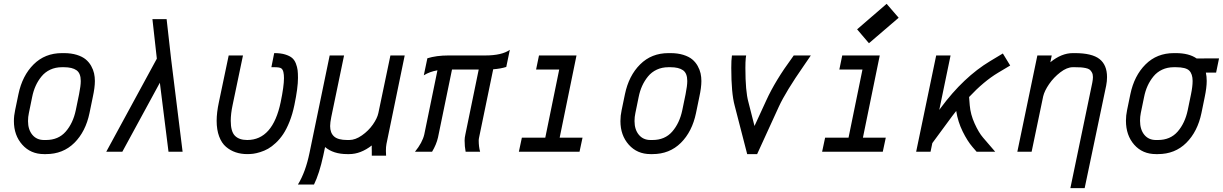

<svg xmlns="http://www.w3.org/2000/svg" viewBox="-20 -788 6350 997"><path d="M208.5 12.2Q139.2 12.2 95.7 -36.6Q52.2 -85.4 52.2 -159.2Q52.2 -187.5 58.6 -216.3L75.7 -298.8Q95.7 -395 154.5 -453.6Q213.4 -512.2 301.8 -512.2H312Q349.6 -512.2 378.7 -503.2Q407.7 -494.1 425 -479.7Q442.4 -465.3 453.4 -445.6Q464.4 -425.8 468.5 -407Q472.7 -388.2 472.7 -367.2Q472.7 -333.5 461.9 -284.2L444.8 -201.2Q424.8 -104.5 366 -46.1Q307.1 12.2 218.8 12.2ZM399.4 -367.2Q399.4 -407.7 377.2 -423.3Q355 -439 312 -439H301.8Q268.1 -439 241 -426.3Q213.9 -413.6 195.6 -391.1Q177.2 -368.7 165.3 -342.3Q153.3 -315.9 147 -284.2L129.9 -200.7Q125.5 -181.2 125.5 -159.2Q125.5 -115.2 147.9 -88.1Q170.4 -61 208.5 -61H218.8Q283.2 -61 321.3 -104.7Q359.4 -148.4 373.5 -215.8L390.6 -298.8Q399.4 -342.8 399.4 -367.2Z M531.7 0 794.4 -483.4 771.5 -688.5H845.2L868.7 -480L928.2 0H855L810.1 -358.4L615.2 0Z M1405.8 -512.2Q1438 -512.2 1460.9 -505.1Q1483.9 -498 1496.6 -487.3Q1509.3 -476.6 1516.4 -458.3Q1523.4 -439.9 1525.4 -423.6Q1527.3 -407.2 1527.3 -383.3Q1527.3 -332 1508.8 -243.2Q1499 -195.3 1483.4 -156.2Q1467.8 -117.2 1450.4 -91.3Q1433.1 -65.4 1412.1 -45.9Q1391.1 -26.4 1372.1 -15.6Q1353 -4.9 1331.8 1.7Q1310.5 8.3 1295.2 10.3Q1279.8 12.2 1263.7 12.2Q1231.4 12.2 1203.9 2.9Q1176.3 -6.3 1153.6 -25.6Q1130.9 -44.9 1117.9 -79.6Q1105 -114.3 1105 -160.6Q1105 -203.6 1116.7 -257.8L1167.5 -500H1241.7L1188 -243.2Q1178.2 -197.3 1178.2 -160.6Q1178.2 -105 1200 -83Q1221.7 -61 1263.7 -61Q1396.5 -61 1437.5 -257.8Q1454.6 -340.3 1454.6 -382.3Q1454.6 -400.4 1451.7 -413.1Q1448.7 -427.2 1440.4 -433.1Q1432.1 -439 1405.8 -439H1389.2L1403.8 -512.2Z M1910.6 -32.7Q1852.5 12.2 1793.5 12.2H1783.2Q1710.9 12.2 1668 -24.4L1658.7 19.5Q1638.2 113.8 1610.4 170.4H1526.9Q1566.9 105.5 1587.4 4.9L1691.9 -500H1766.6L1700.2 -180.2Q1694.3 -150.9 1694.3 -133.3Q1694.3 -98.1 1714.6 -79.6Q1734.9 -61 1783.2 -61H1793.5Q1825.2 -61 1859.4 -85Q1893.6 -108.9 1916.3 -141.4Q1939 -173.8 1944.8 -201.2L2007.3 -500H2081.5L1986.8 -40.5Q1983.9 -26.4 1983.9 -3.9Q1983.9 10.7 1984.9 20.5H1910.6V-3.9Q1910.6 -5.9 1910.4 -11.2Q1910.2 -16.6 1910.2 -22Q1910.2 -27.3 1910.6 -32.7Z M2199.2 -485.4Q2246.1 -500 2308.6 -500H2499.5Q2585.9 -500 2627.4 -529.3L2608.9 -440.4Q2580.1 -431.2 2541 -428.2L2467.8 -74.2Q2465.8 -65.4 2465.8 -58.6Q2465.8 -25.9 2473.1 0H2397.9Q2392.6 -27.3 2392.6 -58.6Q2392.6 -72.8 2396.5 -89.8L2465.8 -426.8H2327.1L2254.4 -74.2Q2246.1 -37.6 2223.6 0H2134.8Q2173.3 -47.4 2183.1 -89.8L2251.5 -422.9Q2211.4 -416 2180.7 -397Z M2989.3 0H2674.3L2689.9 -73.2H2811.5L2883.8 -426.8H2763.7L2778.8 -500H2973.6L2886.2 -73.2H3004.9Z M3357.9 12.2Q3288.6 12.2 3245.1 -36.6Q3201.7 -85.4 3201.7 -159.2Q3201.7 -187.5 3208 -216.3L3225.1 -298.8Q3245.1 -395 3304 -453.6Q3362.8 -512.2 3451.2 -512.2H3461.4Q3499 -512.2 3528.1 -503.2Q3557.1 -494.1 3574.5 -479.7Q3591.8 -465.3 3602.8 -445.6Q3613.8 -425.8 3617.9 -407Q3622.1 -388.2 3622.1 -367.2Q3622.1 -333.5 3611.3 -284.2L3594.2 -201.2Q3574.2 -104.5 3515.4 -46.1Q3456.5 12.2 3368.2 12.2ZM3548.8 -367.2Q3548.8 -407.7 3526.6 -423.3Q3504.4 -439 3461.4 -439H3451.2Q3417.5 -439 3390.4 -426.3Q3363.3 -413.6 3345 -391.1Q3326.7 -368.7 3314.7 -342.3Q3302.7 -315.9 3296.4 -284.2L3279.3 -200.7Q3274.9 -181.2 3274.9 -159.2Q3274.9 -115.2 3297.4 -88.1Q3319.8 -61 3357.9 -61H3368.2Q3432.6 -61 3470.7 -104.7Q3508.8 -148.4 3522.9 -215.8L3540 -298.8Q3548.8 -342.8 3548.8 -367.2Z M3852.5 -485.8Q3850.6 -466.3 3850.6 -435.1Q3850.6 -314 3866.2 -258.3L3897.9 -133.8L3959 -266.6Q4005.9 -369.6 4093.8 -488.8L4101.6 -500H4190.4L4153.3 -445.8Q4060.1 -312 4024.4 -234.4L3911.6 12.2H3859.9L3794.9 -239.7Q3777.3 -304.2 3777.3 -435.1Q3777.3 -478 3780.3 -495.6L3780.8 -500H3854.5Z M4492.2 -563.5 4430.7 -635.7 4584 -768.1 4646.5 -695.8ZM4564 0H4249L4264.6 -73.2H4386.2L4458.5 -426.8H4338.4L4353.5 -500H4548.3L4460.9 -73.2H4579.6Z M4812 0H4737.3L4841.3 -500H4916L4857.4 -217.3L4865.2 -228Q4983.4 -387.7 5121.6 -470.7L5187.5 -510.3L5225.6 -447.8L5162.6 -410.2Q5088.4 -365.7 5012.2 -284.2L5015.6 -241.2Q5019.5 -193.8 5041 -146.5Q5062.5 -99.1 5084.5 -73.7L5147.9 0H5051.3L5029.8 -24.9Q5003.9 -54.7 4979 -105Q4954.1 -155.3 4945.3 -211.9Q4937 -201.7 4923.8 -184.1L4821.3 -44.9Z M5561 -512.2Q5650.4 -512.2 5689.5 -481.4Q5728.5 -450.7 5728.5 -387.7Q5728.5 -366.2 5724.1 -343.8L5612.3 189H5538.1L5651.9 -358.4Q5655.3 -376.5 5655.3 -387.7Q5655.3 -401.9 5650.1 -411.6Q5645 -421.4 5637.7 -426.8Q5630.4 -432.1 5616.7 -434.8Q5603 -437.5 5591.3 -438.2Q5579.6 -439 5561 -439H5550.8Q5520.5 -439 5486.1 -412.6Q5451.7 -386.2 5427.7 -351.3Q5403.8 -316.4 5397 -288.1L5336.9 0H5262.7L5366.7 -500H5441.4L5434.1 -464.8Q5492.2 -512.2 5550.8 -512.2Z M6075.7 -512.2H6085.9Q6153.8 -512.2 6193.8 -484.4L6310.1 -484.9L6294.9 -411.1H6241.7Q6246.1 -391.1 6246.1 -367.7Q6246.1 -333.5 6235.8 -284.2L6218.8 -201.2Q6198.7 -104.5 6139.9 -46.1Q6081.1 12.2 5992.7 12.2H5982.4Q5912.6 12.2 5869.6 -36.6Q5826.7 -85.4 5826.7 -161.1Q5826.7 -188 5832.5 -215.8L5849.6 -298.8Q5869.6 -395 5928.5 -453.6Q5987.3 -512.2 6075.7 -512.2ZM5920.9 -284.2 5903.8 -201.2Q5899.9 -182.1 5899.9 -161.1Q5899.9 -115.2 5922.1 -88.1Q5944.3 -61 5982.4 -61H5992.7Q6057.1 -61 6095.2 -104.7Q6133.3 -148.4 6147.5 -215.8L6164.6 -298.8Q6172.9 -338.9 6172.9 -367.7Q6172.9 -403.8 6155.3 -421.4Q6137.7 -439 6085.9 -439H6075.7Q6042 -439 6014.9 -426.3Q5987.8 -413.6 5969.5 -391.1Q5951.2 -368.7 5939.2 -342.3Q5927.2 -315.9 5920.9 -284.2Z"/></svg>

Font: Anka/Coder Condensed
Style: Italic
Weight: 400
Width: 4
Italic angle: -12°
Monospace: yes
Version: Version 001.100